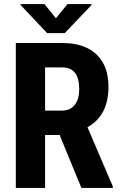

<svg xmlns="http://www.w3.org/2000/svg" viewBox="-20 -922 594 942"><path d="M201.2 -379.4H282.7Q325.7 -379.4 347.2 -408Q368.7 -436.5 368.7 -484.4Q368.7 -591.3 285.2 -591.3H201.2ZM272.5 -259.8H201.2V0H57.6V-710.9H286.6Q394.5 -710.9 453.4 -655Q512.2 -599.1 512.2 -496.1Q512.2 -354.5 409.2 -297.9L533.7 -6.8V0H379.4ZM254.4 -832.5 311 -901.9H428.2V-896.5L297.4 -759.3H211.4L81.1 -897.5V-901.9H198.2Z"/></svg>

Font: MAUL Condensed Bold
Style: Condensed Bold
Weight: 700
Designer: MAUL
Version: Version 1.0; 2020; ttfautohint (v1.8.3)